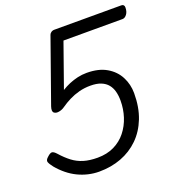

<svg xmlns="http://www.w3.org/2000/svg" viewBox="-155 -1005 1079 1154"><g transform="rotate(-20 384.0 -428.0)"><path d="M283 19Q249 19 214.5 11Q180 3 148 -12.5Q116 -28 87 -51.5Q58 -75 33 -105Q15 -128 10.5 -141.5Q6 -155 25 -171Q43 -188 54.5 -187.5Q66 -187 83 -168Q114 -133 145 -109.5Q176 -86 214 -74.5Q252 -63 303 -63Q363 -63 409 -85.5Q455 -108 486 -147Q517 -186 533 -235.5Q549 -285 549 -339Q549 -371 542 -397.5Q535 -424 519 -443.5Q503 -463 476 -474Q449 -485 409 -485Q370 -485 336 -476Q302 -467 272 -452Q242 -437 215 -418Q200 -407 179.5 -403Q159 -399 147 -409Q135 -419 145 -449L288 -853Q290 -861 299 -868Q308 -875 321 -875H749Q758 -875 763 -870Q768 -865 768 -855Q768 -828 755.5 -811.5Q743 -795 728 -795H350L251 -515Q275 -530 301 -541Q327 -552 355.5 -558.5Q384 -565 414 -565Q490 -565 540.5 -535.5Q591 -506 616 -457.5Q641 -409 641 -353Q641 -263 614 -194Q587 -125 538.5 -77.5Q490 -30 425 -5.5Q360 19 283 19Z"/></g></svg>

Font: Playwrite DK Loopet
Style: Regular
Weight: 400
Designer: Veronika Burian, José Scaglione
Foundry: TypeTogether
Version: Version 1.002